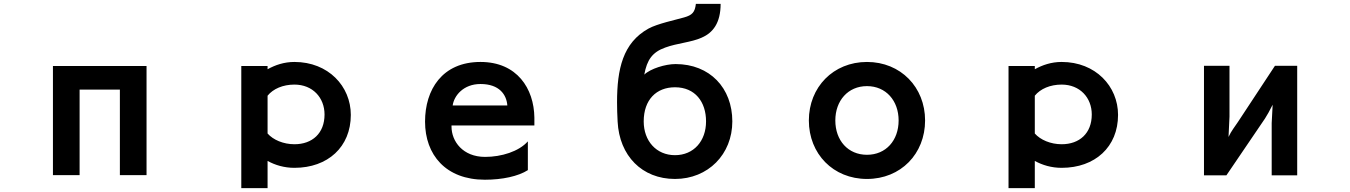

<svg xmlns="http://www.w3.org/2000/svg" viewBox="-20 -861 7040 1001"><path d="M605 52H744V-517H256V52H395V-394H605Z M1238 120H1375V-22C1415 0 1462 14 1515 14C1689 14 1809 -95 1809 -262C1809 -411 1692 -538 1515 -538C1461 -538 1415 -522 1375 -500V-517H1238ZM1375 -165V-362C1404 -398 1455 -420 1515 -420C1610 -420 1672 -352 1672 -264C1672 -166 1608 -109 1515 -109C1457 -109 1404 -132 1375 -165Z M2732 26V-124C2685 -71 2594 -43 2509 -43C2393 -43 2334 -124 2334 -201V-207H2766V-248C2764 -399 2676 -538 2485 -538C2285 -538 2196 -393 2196 -227C2196 -54 2304 76 2508 76C2599 76 2682 58 2732 26ZM2625 -311H2340C2347 -362 2396 -423 2485 -423C2584 -423 2621 -367 2625 -311Z M3737 -841H3608C3603 -797 3589 -782 3546 -770C3504 -758 3406 -737 3361 -712C3227 -638 3197 -500 3197 -328C3197 -296 3198 -263 3200 -227C3209 -49 3327 72 3499 72C3672 72 3798 -57 3798 -228C3798 -402 3681 -527 3502 -527C3449 -527 3371 -503 3339 -472C3353 -549 3381 -589 3448 -613C3510 -636 3584 -640 3639 -665C3696 -690 3737 -740 3737 -841ZM3499 -52C3402 -52 3336 -126 3336 -228C3336 -341 3402 -406 3499 -406C3604 -406 3661 -330 3661 -228C3661 -126 3597 -52 3499 -52Z M4500 72C4676 72 4803 -59 4803 -233C4803 -406 4676 -538 4500 -538C4324 -538 4197 -406 4197 -233C4197 -59 4324 72 4500 72ZM4500 -54C4401 -54 4335 -129 4335 -233C4335 -336 4401 -412 4500 -412C4599 -412 4665 -336 4665 -233C4665 -129 4599 -54 4500 -54Z M5238 120H5375V-22C5415 0 5462 14 5515 14C5689 14 5809 -95 5809 -262C5809 -411 5692 -538 5515 -538C5461 -538 5415 -522 5375 -500V-517H5238ZM5375 -165V-362C5404 -398 5455 -420 5515 -420C5610 -420 5672 -352 5672 -264C5672 -166 5608 -109 5515 -109C5457 -109 5404 -132 5375 -165Z M6610 53H6743V-518H6627L6434 -225C6419 -202 6399 -178 6385 -147L6390 -253V-518H6257V53H6374L6575 -243C6583 -255 6602 -288 6615 -315L6610 -219Z"/></svg>

Font: LINE Seed JP App_OTF Bold
Style: Regular
Weight: 700
Designer: LINE & Fontrix & Fontworks
Version: Version 1.009